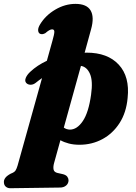

<svg xmlns="http://www.w3.org/2000/svg" viewBox="-122 -754 718 1014"><path d="M66.5 -316.5Q53 -306 38.8 -306.5Q24.5 -307 16.5 -316Q7.5 -326 14.2 -342.8Q21 -359.5 38.5 -375.5Q75 -409.5 125.5 -433L155 -539Q165 -573.5 165 -586.2Q165 -599 153 -599Q140 -599 117.5 -579Q102 -570.5 91 -575Q81 -578.5 79.5 -592.2Q78 -606 89.5 -625Q118.5 -673 170 -703.2Q221.5 -733.5 276.5 -733.5Q336 -733.5 356.5 -698.8Q377 -664 359 -599.5L325 -475.5Q330 -476 335 -476Q446.5 -476 505.2 -412.5Q564 -349 552 -236.5Q545 -159.5 509.5 -104.2Q474 -49 418.8 -19.2Q363.5 10.5 297.5 10.5Q267 10.5 241.8 4Q216.5 -2.5 197 -13.5L163.5 107.5Q158 127.5 161 141.5Q164 155.5 182 159.5L211 166Q227 170.5 233.2 179Q239.5 187.5 240 197.5Q240 215 227.2 225.8Q214.5 236.5 195 236.5L-67 240Q-81 240.5 -91.2 232Q-101.5 223.5 -101.5 206.5Q-101.5 195.5 -93.5 184.8Q-85.5 174 -65 163Q-46 156 -40 146.5Q-34 137 -29 120L100 -341.5Q83 -330 66.5 -316.5ZM359 -254Q369.5 -326.5 353.2 -363.8Q337 -401 305.5 -406L215 -80Q229 -70 247 -69.5Q285 -69.5 315.5 -114.8Q346 -160 359 -254Z"/></svg>

Font: Fraunces 72pt S050 Black
Style: Italic
Weight: 900
Italic angle: -16°
Version: Version 1.000; ttfautohint (v1.8.3)